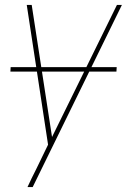

<svg xmlns="http://www.w3.org/2000/svg" viewBox="-20 -540 540 775"><path d="M91 215Q99 197 108 179Q117 161 126 143L174 44L88 -520H108L190 13L452 -520H472L112 215ZM22 -251 23 -269H451L450 -251Z"/></svg>

Font: Iosevka Thin Oblique
Style: Regular
Weight: 100
Italic angle: -9°
Monospace: yes
Designer: Belleve Invis
Foundry: Belleve Invis
Version: Version 32.5.0; ttfautohint (v1.8.4)